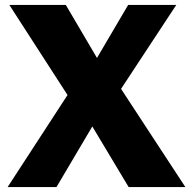

<svg xmlns="http://www.w3.org/2000/svg" viewBox="-20 -762 784 782"><path d="M735 0 473 -400 698 -742H502L375 -526L248 -742H18L255 -375L11 0H210L356 -247L504 0Z"/></svg>

Font: Bisquit Text
Style: Bold
Weight: 800
Version: Version 1.004;Glyphs 3.2.3 (3260)